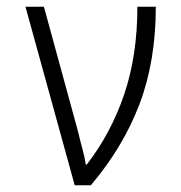

<svg xmlns="http://www.w3.org/2000/svg" viewBox="-20 -553 540 573"><path d="M203 0 56 -533H111L213 -160Q219 -134 226 -108.5Q233 -83 236 -62H239Q311 -155 350.5 -271Q390 -387 390 -533H445Q445 -370 396 -241.5Q347 -113 251 0Z"/></svg>

Font: Noto Sans Mono ExtraCondensed Light
Style: Regular
Weight: 300
Width: 2
Designer: Monotype Design Team
Foundry: Monotype Imaging Inc.
Version: Version 2.014; ttfautohint (v1.8.4.7-5d5b)